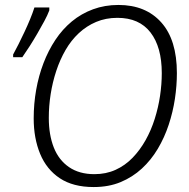

<svg xmlns="http://www.w3.org/2000/svg" viewBox="-20 -745 763 775"><path d="M358 10Q275 10 221.5 -25.5Q168 -61 142 -124Q116 -187 116 -267Q116 -326 126 -382.5Q136 -439 155.5 -490Q175 -541 203.5 -584Q232 -627 270 -658.5Q308 -690 355.5 -707.5Q403 -725 458 -725Q568 -725 631 -654.5Q694 -584 694 -450Q694 -399 686 -346Q678 -293 661 -241.5Q644 -190 617 -144.5Q590 -99 552.5 -64.5Q515 -30 467 -10Q419 10 358 10ZM361 -42Q408 -42 446.5 -59.5Q485 -77 515 -108Q545 -139 567.5 -179Q590 -219 604.5 -265Q619 -311 626 -358Q633 -405 633 -450Q633 -555 587.5 -614Q542 -673 454 -673Q407 -673 368 -656.5Q329 -640 298 -611Q267 -582 244.5 -543Q222 -504 207 -458.5Q192 -413 184.5 -365Q177 -317 177 -269Q177 -201 197 -150Q217 -99 258.5 -70.5Q300 -42 361 -42ZM33 -525Q43 -543 55 -567Q67 -591 79 -616.5Q91 -642 101.5 -667.5Q112 -693 119 -715H179V-703Q172 -684 159 -660Q146 -636 131 -610Q116 -584 100 -559Q84 -534 70 -514H33Z"/></svg>

Font: Noto Sans Display Light
Style: Italic
Weight: 300
Italic angle: -12°
Designer: Monotype Design Team
Foundry: Monotype Imaging Inc.
Version: Version 2.003